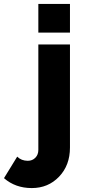

<svg xmlns="http://www.w3.org/2000/svg" viewBox="-134 -750 428 972"><path d="M60.1 -585V-730H220.2V-585ZM-113.8 151.9 -46.9 43Q-25.9 64 6.8 64Q29.8 64 44.9 48.6Q60.1 33.2 60.1 8.8V-524.9H220.2V-2.9Q220.2 86.9 165 144.5Q109.9 202.1 26.9 202.1Q-56.2 202.1 -113.8 151.9Z"/></svg>

Font: Rawline ExtraBold
Style: Regular
Weight: 800
Designer: Matt McInerney, Pablo Impallari, Rodrigo Fuenzalida
Foundry: Matt McInerney, Pablo Impallari, Rodrigo Fuenzalida
Version: Version 4.020;PS 004.020;hotconv 1.0.88;makeotf.lib2.5.64775